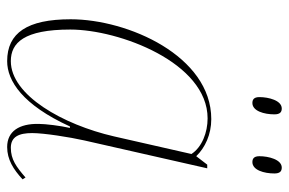

<svg xmlns="http://www.w3.org/2000/svg" viewBox="-152 -626 788 523"><g transform="rotate(90 241.5 -364.0)"><path d="M421 -658C443 -658 452 -690 452 -718C452 -733 446 -738 436 -738C414 -738 405 -702 405 -677C405 -662 412 -658 421 -658ZM260 -658C282 -658 291 -690 291 -718C291 -733 285 -738 275 -738C253 -738 244 -702 244 -677C244 -662 251 -658 260 -658ZM146 10C200 10 265 -32 324 -161H328C322 -135 317 -94 317 -76C316 -23 337 10 380 10C414 10 441 -7 468 -32L463 -40C434 -15 414 0 382 0C352 0 342 -22 342 -58C342 -90 353 -160 362 -200L438 -535H428L405 -505C382 -529 346 -546 304 -546C132 -546 32 -319 32 -163C32 -45 69 10 146 10ZM146 0C96 0 60 -36 60 -162C60 -295 150 -536 302 -536C340 -536 380 -521 399 -492L351 -281C319 -142 239 0 146 0Z"/></g></svg>

Font: Noto Serif Display Thin
Style: Italic
Weight: 100
Italic angle: -12°
Designer: Monotype Design Team
Foundry: Monotype Imaging Inc.
Version: Version 2.009